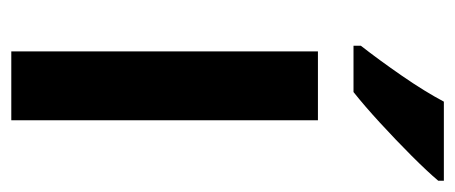

<svg xmlns="http://www.w3.org/2000/svg" viewBox="-253 -553 806 340"><g transform="rotate(90 150.0 -383.0)"><path d="M193 0H71V-543H193ZM300 -756Q284 -737 256 -709Q228 -681 197.5 -653Q167 -625 143 -606H61V-619Q86 -651 114 -691.5Q142 -732 160 -766H300Z"/></g></svg>

Font: Noto Sans Lao UI SemCond SemBd
Style: Regular
Weight: 600
Width: 4
Designer: Monotype Design Team
Foundry: Monotype Imaging Inc.
Version: Version 2.000; ttfautohint (v1.8.4.7-5d5b)